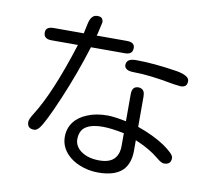

<svg xmlns="http://www.w3.org/2000/svg" viewBox="-89 -880 1178 1050"><g transform="rotate(10 500.0 -354.5)"><path d="M363.3 -601.6H551.8Q590.8 -601.6 593.8 -629.9Q594.7 -633.8 594.7 -636.7Q594.7 -651.4 586.9 -659.2Q576.2 -669.9 551.8 -669.9H382.8L386.7 -680.7L401.4 -746.1Q401.4 -760.7 394 -768.6Q386.7 -776.4 369.6 -776.4Q352.5 -776.4 341.8 -765.6Q329.1 -752.9 323.2 -724.6L311.5 -669.9H144.5Q119.1 -669.9 108.4 -659.2Q100.6 -651.4 100.6 -636.7Q100.6 -621.1 109.4 -612.3Q120.1 -601.6 144.5 -601.6H291Q202.1 -320.3 117.2 -187.5Q96.7 -155.3 96.7 -140.6Q96.7 -122.1 106 -112.8Q115.2 -103.5 133.8 -103.5Q142.6 -103.5 147.5 -106.4Q157.2 -112.3 164.1 -121.1Q192.4 -157.2 254.4 -303.7Q316.4 -450.2 363.3 -601.6ZM619.1 -575.2Q571.3 -575.2 566.4 -546.9Q565.4 -543.9 565.4 -540Q565.4 -527.3 573.2 -520.5Q585 -507.8 619.1 -507.8Q704.1 -507.8 842.8 -481.4L882.8 -476.6Q901.4 -476.6 910.2 -484.9Q918.9 -493.2 918.9 -511.7Q918.9 -542 846.7 -554.7Q715.8 -575.2 619.1 -575.2ZM693.4 -217.8V-385.7Q693.4 -420.9 671.9 -427.7Q666 -430.7 658.2 -430.7Q641.6 -430.7 632.8 -421.9Q622.1 -411.1 622.1 -385.7V-236.3Q553.7 -250 518.6 -250Q453.1 -250 406.2 -229.5Q359.4 -210.9 333.5 -176.3Q307.6 -141.6 307.6 -94.7Q307.6 -39.1 349.6 2.9Q377 30.3 416 45.9Q464.8 66.4 520.5 66.4Q613.3 66.4 656.2 23.4Q691.4 -12.7 693.4 -79.1V-143.6L702.1 -139.6Q774.4 -109.4 825.2 -67.4Q851.6 -44.9 866.2 -44.9Q886.7 -44.9 896 -54.2Q905.3 -63.5 905.3 -82Q905.3 -93.8 888.7 -109.9Q872.1 -126 845.7 -144.5Q783.2 -186.5 693.4 -217.8ZM503.9 -184.6Q548.8 -184.6 622.1 -169.9V-98.6Q622.1 -51.8 596.2 -25.9Q570.3 0 514.6 0Q440.4 0 399.4 -40Q377 -63.5 377 -93.8Q377 -131.8 398.4 -154.3Q429.7 -184.6 503.9 -184.6Z"/></g></svg>

Font: FakePearl
Style: Light
Weight: 350
Version: Version 1.2